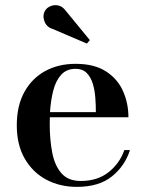

<svg xmlns="http://www.w3.org/2000/svg" viewBox="-20 -719 568 749"><path d="M185.5 -606Q161 -613.5 153 -636.8Q145 -660 156.5 -678.5Q163.5 -689.5 177.8 -695.2Q192 -701 208 -697.5Q224 -694 236.5 -677L330.5 -562.5L319 -549ZM487 -133.5Q467.5 -72 416.8 -31Q366 10 280 10Q213.5 10 160.5 -18.2Q107.5 -46.5 76.5 -100.2Q45.5 -154 45.5 -230Q45.5 -306.5 75 -360Q104.5 -413.5 156.2 -441.8Q208 -470 275 -470Q348 -470 393.5 -440.5Q439 -411 460 -363.5Q481 -316 481 -261.5H174.5Q174 -249 174 -235Q174 -174 183.8 -123.5Q193.5 -73 219.8 -43Q246 -13 295 -13Q360 -13 403.2 -47Q446.5 -81 465 -133.5ZM275 -450.5Q240 -450.5 219 -427.8Q198 -405 188 -366.5Q178 -328 175 -281.5H354Q354 -308.5 351.8 -338.2Q349.5 -368 341.8 -393.2Q334 -418.5 318 -434.5Q302 -450.5 275 -450.5Z"/></svg>

Font: Bodoni* 11pt Medium
Style: Regular
Weight: 500
Version: Version 2.3